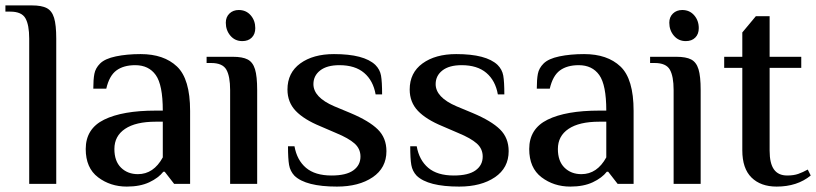

<svg xmlns="http://www.w3.org/2000/svg" viewBox="-35 -680 3019 710"><path d="M73 -537Q73 -588 59 -612.5Q45 -637 3 -637H-15V-660H83Q119 -660 138 -650Q157 -640 165 -614Q173 -588 173 -537V0H73Z M282 -129Q282 -204 350 -237.5Q418 -271 541 -271H567Q567 -366 541 -402.5Q515 -439 465 -439Q422 -439 395.5 -419.5Q369 -400 358 -352H310Q310 -386 314 -407Q318 -428 335 -445Q353 -463 393.5 -471.5Q434 -480 485 -480Q571 -480 619.5 -434Q668 -388 668 -270V0H609L574 -45H569Q551 -22 517 -6Q483 10 434 10Q373 10 327.5 -24.5Q282 -59 282 -129ZM567 -98V-230H541Q467 -230 427.5 -203.5Q388 -177 388 -129Q388 -84 412.5 -60Q437 -36 475 -36Q533 -36 567 -98Z M800 -596Q800 -617 813.5 -630Q827 -643 848 -643Q875 -643 892 -623.5Q909 -604 909 -576Q909 -554 896 -541Q883 -528 861 -528Q834 -528 817 -548Q800 -568 800 -596ZM816 -347Q816 -398 802 -422.5Q788 -447 746 -447H729V-470H826Q862 -470 881 -460Q900 -450 908 -424Q916 -398 916 -347V0H816Z M1054 -30Q1038 -47 1034 -70Q1030 -93 1030 -139H1054Q1063 -88 1096.5 -59.5Q1130 -31 1191 -31Q1245 -31 1271.5 -50Q1298 -69 1298 -101Q1298 -130 1276 -149.5Q1254 -169 1208 -188L1150 -213Q1089 -238 1058.5 -270Q1028 -302 1028 -349Q1028 -411 1075.5 -445.5Q1123 -480 1200 -480Q1311 -480 1353 -440Q1370 -423 1374 -400.5Q1378 -378 1378 -331H1354Q1345 -382 1311.5 -410.5Q1278 -439 1220 -439Q1174 -439 1149 -419.5Q1124 -400 1124 -369Q1124 -320 1201 -287L1261 -262Q1330 -233 1362 -201.5Q1394 -170 1394 -121Q1394 -59 1343 -24.5Q1292 10 1211 10Q1096 10 1054 -30Z M1506 -30Q1490 -47 1486 -70Q1482 -93 1482 -139H1506Q1515 -88 1548.5 -59.5Q1582 -31 1643 -31Q1697 -31 1723.5 -50Q1750 -69 1750 -101Q1750 -130 1728 -149.5Q1706 -169 1660 -188L1602 -213Q1541 -238 1510.5 -270Q1480 -302 1480 -349Q1480 -411 1527.5 -445.5Q1575 -480 1652 -480Q1763 -480 1805 -440Q1822 -423 1826 -400.5Q1830 -378 1830 -331H1806Q1797 -382 1763.5 -410.5Q1730 -439 1672 -439Q1626 -439 1601 -419.5Q1576 -400 1576 -369Q1576 -320 1653 -287L1713 -262Q1782 -233 1814 -201.5Q1846 -170 1846 -121Q1846 -59 1795 -24.5Q1744 10 1663 10Q1548 10 1506 -30Z M1922 -129Q1922 -204 1990 -237.5Q2058 -271 2181 -271H2207Q2207 -366 2181 -402.5Q2155 -439 2105 -439Q2062 -439 2035.5 -419.5Q2009 -400 1998 -352H1950Q1950 -386 1954 -407Q1958 -428 1975 -445Q1993 -463 2033.5 -471.5Q2074 -480 2125 -480Q2211 -480 2259.5 -434Q2308 -388 2308 -270V0H2249L2214 -45H2209Q2191 -22 2157 -6Q2123 10 2074 10Q2013 10 1967.5 -24.5Q1922 -59 1922 -129ZM2207 -98V-230H2181Q2107 -230 2067.5 -203.5Q2028 -177 2028 -129Q2028 -84 2052.5 -60Q2077 -36 2115 -36Q2173 -36 2207 -98Z M2440 -596Q2440 -617 2453.5 -630Q2467 -643 2488 -643Q2515 -643 2532 -623.5Q2549 -604 2549 -576Q2549 -554 2536 -541Q2523 -528 2501 -528Q2474 -528 2457 -548Q2440 -568 2440 -596ZM2456 -347Q2456 -398 2442 -422.5Q2428 -447 2386 -447H2369V-470H2466Q2502 -470 2521 -460Q2540 -450 2548 -424Q2556 -398 2556 -347V0H2456Z M2710 -124V-429H2643V-470H2710V-560L2760 -620H2811V-470H2928V-429H2811V-123Q2811 -76 2827 -53.5Q2843 -31 2876 -31Q2900 -31 2917 -37Q2934 -43 2952 -53L2963 -31Q2913 10 2837 10Q2778 10 2744 -23.5Q2710 -57 2710 -124Z"/></svg>

Font: El Messiri Medium
Style: Regular
Weight: 500
Designer: Mohamed Gaber
Foundry: Kief Type Foundry
Version: Version 2.007